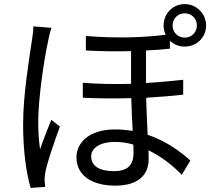

<svg xmlns="http://www.w3.org/2000/svg" viewBox="-20 -876 1040 939"><path d="M143 -747C143 -726 140 -700 136 -678C124 -597 93 -413 93 -268C93 -135 109 -27 130 43L201 38C200 28 199 13 198 3C198 -8 200 -26 203 -40C213 -88 248 -189 273 -257L231 -290C215 -251 191 -191 176 -146C169 -194 167 -234 167 -282C167 -392 195 -583 215 -674C218 -692 226 -724 232 -740ZM883 -811C917 -811 943 -785 943 -751C943 -718 917 -692 883 -692C850 -692 824 -718 824 -751C824 -785 850 -811 883 -811ZM633 -129C633 -77 613 -39 537 -39C469 -39 426 -62 426 -112C426 -153 471 -182 541 -182C571 -182 602 -178 632 -169C633 -153 633 -139 633 -129ZM811 -677C829 -659 855 -648 883 -648C941 -648 988 -693 988 -751C988 -809 941 -856 883 -856C825 -856 780 -809 780 -751C780 -735 784 -720 790 -706C679 -692 548 -688 400 -700V-629C479 -625 553 -624 621 -626V-466C544 -464 464 -465 385 -471V-398C463 -394 545 -394 622 -396C623 -344 626 -286 629 -236C602 -240 573 -243 543 -243C413 -243 354 -176 354 -107C354 -14 435 32 544 32C650 32 707 -16 707 -97C707 -110 707 -125 706 -141C764 -113 820 -72 869 -21L911 -91C863 -134 794 -186 702 -217C700 -274 696 -337 695 -398C762 -402 824 -407 876 -413V-486C822 -480 760 -474 694 -470V-629C736 -631 775 -634 811 -638Z"/></svg>

Font: Noto Sans Japanese Regular
Style: Regular
Weight: 400
Designer: Ryoko NISHIZUKA (kana & ideographs); Paul D. Hunt (Latin, Greek & Cyrillic); Wenlong ZHANG (bopomofo); Sandoll Communica
Foundry: Adobe Systems Incorporated
Version: Version 1.000;PS 1;hotconv 1.0.78;makeotf.lib2.5.61930